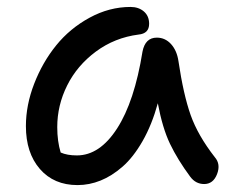

<svg xmlns="http://www.w3.org/2000/svg" viewBox="-20 -474 662 550"><path d="M202.1 56.2Q134.3 56.2 94.2 10Q54.2 -36.1 54.2 -112.8Q54.2 -172.9 77.9 -234.1Q101.6 -295.4 140.9 -344Q180.2 -392.6 236.6 -423.3Q293 -454.1 354 -454.1Q377 -454.1 392.1 -441.2Q407.2 -428.2 407.2 -405.8Q407.2 -377.9 377 -375Q308.6 -366.2 254.6 -326.2Q200.7 -286.1 172.4 -229.2Q144 -172.4 144 -109.9Q144 -69.3 153.8 -37.1Q172.4 -28.8 200.2 -28.8Q265.6 -28.8 315.4 -106Q365.2 -183.1 388.2 -326.2Q396 -366.2 429.2 -366.2Q453.1 -366.2 470 -347.7Q486.8 -329.1 491.2 -298.8Q505.4 -203.1 526.1 -144.5Q546.9 -85.9 595.2 -23.9Q612.8 -3.9 601.8 24.7Q590.8 53.2 564.9 53.2Q540.5 53.2 524.9 32.2Q488.8 -16.6 467 -62Q445.3 -107.4 432.1 -178.2Q415 -116.2 388.4 -69.8Q361.8 -23.4 331.1 3.4Q300.3 30.3 268.1 43.2Q235.8 56.2 202.1 56.2Z"/></svg>

Font: Shantell Sans Bouncy
Style: Regular
Weight: 400
Designer: Stephen Nixon, Anya Danilova, Shantell Martin
Foundry: Arrow Type
Version: Version 1.006;[9816181b4]